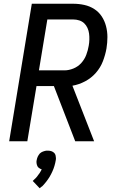

<svg xmlns="http://www.w3.org/2000/svg" viewBox="-20 -755 640 1026"><path d="M382 0 268 -295H175L126 0H29L150 -735H371Q402 -735 431 -728.5Q460 -722 484 -706.5Q508 -691 523.5 -667.5Q539 -644 546.5 -615.5Q554 -587 554 -557Q554 -527 549 -496Q543 -462 530 -428Q517 -394 492.5 -366Q468 -338 435 -320.5Q402 -303 367 -297L483 0ZM188 -379H324Q348 -379 372.5 -389Q397 -399 414.5 -418.5Q432 -438 441 -462Q450 -486 454 -510Q457 -526 457.5 -543Q458 -560 456 -575.5Q454 -591 447.5 -605.5Q441 -620 430 -630.5Q419 -641 403.5 -646Q388 -651 371 -651H233ZM192 251 155 212Q159 208 162.5 204.5Q166 201 170.5 197Q175 193 178 188.5Q181 184 184.5 179.5Q188 175 192 169.5Q196 164 197 161L198 159L203 150Q199 149 196.5 147.5Q194 146 190.5 144Q187 142 184.5 139.5Q182 137 180.5 134Q179 131 178 128Q177 125 176 121.5Q175 118 175 113Q175 108 175 106L176 101Q177 97 178 92Q179 87 181.5 82.5Q184 78 186.5 73.5Q189 69 192.5 65.5Q196 62 200 59.5Q204 57 209 55Q214 53 220 51.5Q226 50 228 50H235Q239 50 244 50.5Q249 51 253.5 52.5Q258 54 261.5 56Q265 58 268.5 61Q272 64 274 67.5Q276 71 277 75.5Q278 80 278.5 86Q279 92 279 94L278 101Q277 109 275 116.5Q273 124 271 131.5Q269 139 266 146.5Q263 154 260 161Q257 168 253 175.5Q249 183 245 190Q241 197 236.5 203Q232 209 227 216Q222 223 214.5 231Q207 239 205 241L200 244Z"/></svg>

Font: Iosevka Aile Medium
Style: Italic
Weight: 500
Italic angle: -9°
Designer: Belleve Invis
Foundry: Belleve Invis
Version: Version 31.1.0; ttfautohint (v1.8.4)